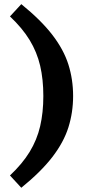

<svg xmlns="http://www.w3.org/2000/svg" viewBox="-20 -764 412 906"><path d="M184.5 -311Q184.5 -389.5 169.5 -453.8Q154.5 -518 120 -574.8Q85.5 -631.5 27 -686.5L80.5 -744.5Q173.5 -669 227 -599.5Q280.5 -530 302.8 -459.5Q325 -389 325 -311Q325 -233.5 302.8 -163Q280.5 -92.5 227 -23Q173.5 46.5 80.5 122L27 64Q85.5 9 120 -47.5Q154.5 -104 169.5 -168.5Q184.5 -233 184.5 -311Z"/></svg>

Font: Newsreader 6pt SemiBold
Style: Regular
Weight: 600
Designer: Hugues Gentile
Foundry: Production Type
Version: Version 1.003; ttfautohint (v1.8.3)